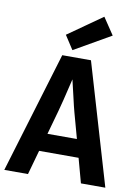

<svg xmlns="http://www.w3.org/2000/svg" viewBox="-100 -965 744 1029"><g transform="rotate(10 272.0 -450.5)"><path d="M126 0 163.1 -132.8H377.9L414.1 0H546.9L352.5 -659.2H196.3L-2.9 0ZM228.5 -363.3Q238.3 -396.5 272.5 -541Q279.3 -514.6 292 -458Q307.6 -389.6 313.5 -369.1L351.6 -230.5H191.4ZM444.3 -809.6 382.8 -901.4 196.3 -770.5 245.1 -695.3Z"/></g></svg>

Font: Yaldevi Colombo
Style: Bold
Weight: 700
Designer: Sol Matas, Denzil Rajitha, Kosala Senevirathne and Pathum Egodawatta
Foundry: Mooniak
Version: Version 1.020 ; ttfautohint (v1.6)